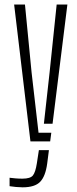

<svg xmlns="http://www.w3.org/2000/svg" viewBox="-20 -620 336 842"><path d="M113.5 0 42 -600H89.5L118.5 -302.5L149 -38H205L200 0ZM172.5 -77.5 197.5 -302.5 228.5 -600H275.5L210.5 -77.5ZM79 201.5Q66.5 201.5 50 200Q33.5 198.5 22 196.5V159.5Q33 161 47.5 162.2Q62 163.5 78 163.5Q113 163.5 124.2 149.5Q135.5 135.5 141.5 97L150.5 38.5H194.5L187 97Q179.5 153 156.2 177.2Q133 201.5 79 201.5Z"/></svg>

Font: Big Shoulders Stencil Display Light
Style: Regular
Weight: 300
Designer: Patric King
Foundry: XO Type Co
Version: Version 1.000